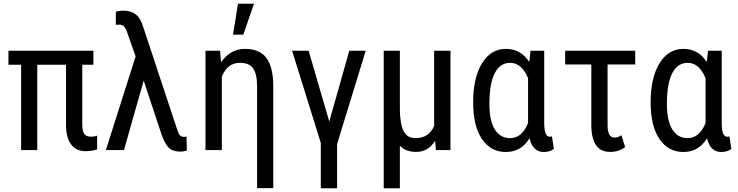

<svg xmlns="http://www.w3.org/2000/svg" viewBox="-20 -798 3926 1021"><path d="M476.6 -453.6H417.5V-134.3Q417.5 -102.1 427.7 -86.7Q438 -71.3 462.9 -71.3Q484.9 -71.3 496.6 -77.1V-3.4Q468.8 5.9 435.5 5.9Q384.3 5.9 357.9 -30.3Q331.5 -66.4 331.1 -131.8V-453.6H178.2V0H92.3V-453.6H24.9V-528.3H476.6Z M638.2 -741.2Q677.7 -741.2 702.6 -721.2Q727.5 -701.2 741.2 -655.8L920.4 -114.3Q927.7 -89.4 935.8 -79.8Q943.8 -70.3 956.5 -70.3Q966.8 -70.3 971.7 -71.8L973.6 2.4Q957.5 8.3 939.9 8.3Q898.4 8.3 877.7 -12.2Q856.9 -32.7 839.8 -80.6L744.1 -369.1L639.2 0H543L701.2 -498L659.2 -617.2Q650.4 -645 640.6 -656Q630.9 -667 615.2 -667L595.7 -666L596.2 -735.4Q611.3 -741.2 638.2 -741.2Z M1150.4 -528.3 1155.3 -466.8Q1205.1 -538.1 1282.7 -538.1Q1360.8 -538.1 1396.5 -490Q1432.1 -441.9 1433.1 -344.2V202.6H1347.2V-337.4Q1347.2 -403.8 1326.4 -433.8Q1305.7 -463.9 1255.4 -463.9Q1189.9 -463.9 1159.7 -390.6V0H1072.8V-528.3ZM1245.6 -778.3H1330.6L1273.9 -613.8H1219.2Z M1731 -151.9 1837.4 -528.3H1924.8L1772.5 -31.7V203.1H1686V-37.6L1533.2 -528.3H1621.1Z M2106.4 -528.3V-214.8Q2107.4 -137.2 2126.5 -100.3Q2145.5 -63.5 2189.9 -63.5Q2261.7 -63.5 2288.6 -128.9V-528.3H2375.5V0H2297.9L2293.9 -49.8Q2257.8 9.8 2193.4 9.8Q2137.2 9.8 2106.4 -22.9V203.1H2020.5V-528.3Z M2582.5 -244.1Q2582.5 -155.8 2611.3 -109.6Q2640.1 -63.5 2692.4 -63.5Q2755.9 -63.5 2788.1 -143.6V-382.3Q2754.4 -463.9 2692.9 -463.9Q2640.1 -463.9 2611.3 -409.7Q2582.5 -355.5 2582.5 -244.1ZM2874 -528.3V-141.1Q2874.5 -70.8 2903.3 -70.8Q2910.2 -70.8 2915 -73.2L2925.3 -6.3Q2904.3 10.3 2871.6 10.3Q2813 10.3 2795.9 -62.5Q2751.5 10.3 2669.9 10.3Q2590.3 10.3 2543.2 -58.3Q2496.1 -127 2496.1 -254.4Q2496.1 -384.8 2543.2 -461.4Q2590.3 -538.1 2670.4 -538.1Q2750 -538.1 2794.4 -468.3L2801.3 -528.3Z M3357.9 -455.1H3210.9V-131.3Q3210.9 -66.4 3248 -66.4Q3267.1 -66.4 3284.2 -79.1L3304.2 -15.6Q3271 9.8 3224.1 9.8Q3127.4 9.8 3124.5 -126.5V-455.1H2985.4V-528.3H3357.9Z M3526.4 -244.1Q3526.4 -155.8 3555.2 -109.6Q3584 -63.5 3636.2 -63.5Q3699.7 -63.5 3731.9 -143.6V-382.3Q3698.2 -463.9 3636.7 -463.9Q3584 -463.9 3555.2 -409.7Q3526.4 -355.5 3526.4 -244.1ZM3817.9 -528.3V-141.1Q3818.4 -70.8 3847.2 -70.8Q3854 -70.8 3858.9 -73.2L3869.1 -6.3Q3848.1 10.3 3815.4 10.3Q3756.8 10.3 3739.7 -62.5Q3695.3 10.3 3613.8 10.3Q3534.2 10.3 3487.1 -58.3Q3439.9 -127 3439.9 -254.4Q3439.9 -384.8 3487.1 -461.4Q3534.2 -538.1 3614.3 -538.1Q3693.8 -538.1 3738.3 -468.3L3745.1 -528.3Z"/></svg>

Font: MAUL Condensed
Style: Condensed Regular
Weight: 400
Designer: MAUL
Version: Version 1.0; 2020; ttfautohint (v1.8.3)